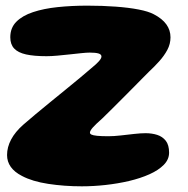

<svg xmlns="http://www.w3.org/2000/svg" viewBox="-20 -634 670 683"><path d="M271.1 28.8Q208.8 28.8 151.7 20.1Q94.6 11.4 58 -8.2Q31.8 -21.6 18.4 -40.3Q5.1 -59 5.1 -82.4Q5.1 -110.6 19.6 -137.8Q34 -165 62.8 -190.4Q81.4 -206.8 106.1 -227.3Q130.9 -247.9 158.3 -270.3Q185.8 -292.8 212.9 -314.8Q240.1 -336.9 263.8 -356.6Q287.5 -376.4 304.5 -391.1Q323.1 -406.2 332 -416.3Q340.9 -426.4 340.9 -433Q340.9 -440.6 330.4 -443.8Q319.9 -446.9 299.2 -446.9Q288 -446.9 269.2 -444.9Q250.4 -443 228.2 -440.5Q206 -438 184.4 -436.1Q162.8 -434.1 145.5 -434.1Q101 -434.1 72.6 -440.4Q44.1 -446.8 30.4 -461.5Q16.6 -476.2 16.6 -501.5Q16.6 -535 38.2 -556.7Q59.8 -578.4 97.6 -590.9Q135.5 -603.5 185.1 -608.7Q234.8 -613.9 290.9 -613.9Q345 -613.9 391.5 -610.4Q438 -607 473 -600.2Q508 -593.5 527.4 -583.1Q556.9 -567.8 571.7 -547.3Q586.5 -526.9 586.5 -501.1Q586.5 -477.5 575.1 -456.2Q563.6 -435 546.1 -415.6Q528.5 -396.1 509.4 -378.4Q498.8 -367.6 483.9 -352.7Q469.1 -337.8 451.7 -320.1Q434.2 -302.5 415.7 -283.9Q397.1 -265.2 378.9 -247.1Q360.6 -229 344.4 -213.2Q320.8 -192.4 310.3 -180.6Q299.9 -168.8 299.9 -162.1Q299.9 -158 305.4 -155.2Q311 -152.4 325.6 -150.9Q340.1 -149.4 366.1 -149.4Q385.4 -149.4 409.8 -152.2Q434.1 -155 457.7 -157.6Q481.2 -160.2 497.9 -160.2Q520.4 -160.2 539.2 -154.2Q558.1 -148.1 569.8 -133.2Q581.5 -118.2 581.5 -90.9Q581.5 -66.9 562.8 -47.8Q544 -28.6 511.9 -14.2Q479.8 0.2 439.3 9.8Q398.9 19.2 355.6 24Q312.2 28.8 271.1 28.8Z"/></svg>

Font: Gluten Thin
Style: Regular
Weight: 100
Designer: Tyler Finck
Foundry: Etcetera Type Company
Version: Version 1.300